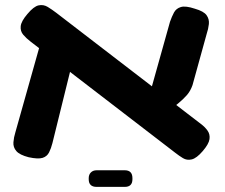

<svg xmlns="http://www.w3.org/2000/svg" viewBox="-20 -609 880 751"><path d="M773 -18Q749 10 730 14.5Q711 19 695.5 9.5Q680 0 666 -11L100 -446Q83 -459 71 -473Q59 -487 61 -506.5Q63 -526 87 -554Q112 -584 131 -588Q150 -592 166.5 -582Q183 -572 200 -559L766 -124Q781 -113 791.5 -98.5Q802 -84 799.5 -65Q797 -46 773 -18ZM92 6Q57 -3 44 -18Q31 -33 32.5 -52.5Q34 -72 40 -91L138 -439L265 -373L185 -49Q180 -29 172 -13Q164 3 146.5 8.5Q129 14 92 6ZM627 -164 566 -242 645 -524Q652 -544 660.5 -560Q669 -576 687.5 -581.5Q706 -587 742 -575Q777 -565 788 -549.5Q799 -534 797 -515Q795 -496 788 -475L733 -276Q725 -253 711 -237Q697 -221 677 -204.5Q657 -188 627 -164ZM358 122Q327 122 327 92V88Q327 74 335.5 65.5Q344 57 358 57H468Q498 57 498 88V92Q498 122 468 122Z"/></svg>

Font: Fredoka Expanded SemiBold
Style: Regular
Weight: 600
Width: 7
Designer: Ben Nathan
Foundry: Milena B. Brandão, Ben Nathan
Version: Version 2.001